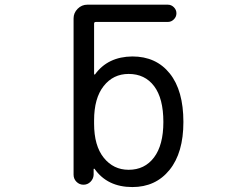

<svg xmlns="http://www.w3.org/2000/svg" viewBox="-20 -794 1040 804"><path d="M664.1 -283.2Q664.1 -381.8 625.5 -433.1Q586.9 -484.4 518.6 -484.4Q454.1 -484.4 414.1 -433.6Q374 -382.8 374 -290V-276.4Q374 -183.6 414.6 -133.3Q455.1 -83 518.6 -83Q585.9 -83 625 -134.8Q664.1 -186.5 664.1 -283.2ZM376 -86.9Q375 -87.9 373.5 -87.4Q372.1 -86.9 372.1 -85.9V-61.5Q371.1 -44.9 358.9 -32.7Q346.7 -20.5 329.6 -20.5Q312.5 -20.5 300.3 -32.7Q288.1 -44.9 288.1 -62.5V-716.8Q288.1 -740.2 305.2 -757.3Q322.3 -774.4 345.7 -774.4H682.6Q697.3 -774.4 708 -763.7Q718.8 -752.9 718.8 -738.3Q718.8 -723.6 708 -712.9Q697.3 -702.1 682.6 -702.1H381.8Q374 -702.1 374 -695.3V-484.4Q374 -482.4 375.5 -481.9Q377 -481.4 377.9 -482.4Q431.6 -556.6 534.2 -557.6Q633.8 -557.6 690.9 -486.3Q748 -415 748 -283.2Q748 -154.3 689.9 -82.5Q631.8 -10.7 534.2 -10.7Q429.7 -10.7 376 -86.9Z"/></svg>

Font: Rounded Mgen+ 1mn regular
Style: Regular
Weight: 400
Designer: [Source Han Sans]
Ryoko NISHIZUKA  (kana & ideographs); Paul D. Hunt (Latin, Greek & Cyrillic); Wenlong ZHANG  (bopomofo
Version: Version 1.059.20150602